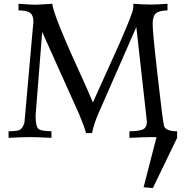

<svg xmlns="http://www.w3.org/2000/svg" viewBox="-20 -713 958 993"><path d="M896 0Q818.8 -3.9 772.5 -3.9Q721.7 -3.9 649.4 0V-34.2Q697.8 -34.2 718.8 -43.7Q739.7 -53.2 739.7 -84Q739.7 -90.8 685.1 -573.2L491.7 -132.3Q466.3 -76.2 456.1 -24.9H424.8Q418.9 -51.8 389.6 -121.6L198.2 -547.9L164.1 -115.2Q164.1 -64.5 176.3 -49.3Q188.5 -34.2 246.1 -34.2V0Q177.7 -3.9 132.3 -3.9Q91.8 -3.9 24.4 0V-34.2Q64.9 -34.2 80.8 -40.8Q96.7 -47.4 106.4 -78.6L152.8 -601.6Q152.8 -633.8 135.7 -646.5Q118.7 -659.2 75.7 -659.2V-693.4Q144 -688.5 166 -688.5Q179.2 -688.5 251 -693.4Q251 -643.6 414.1 -289.6Q444.3 -222.2 460.4 -183.1L597.2 -486.3Q663.6 -637.7 668.9 -668.9Q669.9 -680.2 669.9 -693.4Q726.1 -689.5 759.8 -689.5Q793.9 -689.5 846.2 -693.4V-659.2Q800.8 -658.2 785.2 -642.8Q769.5 -627.4 769.5 -588.4Q769.5 -545.9 795.7 -316.9Q821.8 -87.9 827.6 -64.5Q834 -34.2 896 -34.2ZM770.5 259.8 722.7 255.4 791 -9.8 877.4 -15.1 896 0Z"/></svg>

Font: Kelvinch
Style: Regular
Weight: 400
Designer: Paul James MIller
Foundry: High-Logic / Made with FontCreator
Version: Version 3.30 September 23, 2016